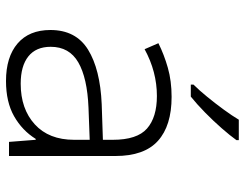

<svg xmlns="http://www.w3.org/2000/svg" viewBox="-108 -698 816 640"><g transform="rotate(90 300.0 -378.0)"><path d="M250 10Q170 10 125 -28.5Q80 -67 80 -138Q80 -223 145.5 -263.5Q211 -304 327 -309L446 -313V-346Q446 -427 408.5 -460Q371 -493 300 -493Q219 -493 144 -452L124 -498Q162 -517 206 -529.5Q250 -542 303 -542Q399 -542 449.5 -496.5Q500 -451 500 -355V0H453L446 -89H443Q415 -44 367.5 -17Q320 10 250 10ZM259 -39Q343 -39 394.5 -86Q446 -133 446 -217V-269L339 -265Q240 -261 188 -231Q136 -201 136 -139Q136 -90 168 -64.5Q200 -39 259 -39ZM262 -615Q281 -634 303 -661Q325 -688 345.5 -716Q366 -744 379 -766H447V-758Q432 -737 407.5 -709Q383 -681 355 -653.5Q327 -626 302 -606H262Z"/></g></svg>

Font: Noto Sans Mono Light
Style: Regular
Weight: 300
Designer: Monotype Design Team
Foundry: Monotype Imaging Inc.
Version: Version 2.014; ttfautohint (v1.8.4.7-5d5b)